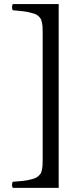

<svg xmlns="http://www.w3.org/2000/svg" viewBox="-20 -723 410 936"><path d="M266.1 -703.1V192.9H43Q38.6 188.5 38.6 178Q38.6 167.5 43 163.1Q69.8 161.1 88.6 159.2Q107.4 157.2 123.3 153.6Q139.2 149.9 149.2 146.2Q159.2 142.6 167 135.5Q174.8 128.4 178.5 122.1Q182.1 115.7 184.6 103.5Q187 91.3 187.5 80.3Q188 69.3 188 50.8V-560.1Q188 -578.6 187.5 -589.6Q187 -600.6 184.6 -612.5Q182.1 -624.5 178.5 -631.1Q174.8 -637.7 167.2 -644.8Q159.7 -651.9 149.7 -655.3Q139.6 -658.7 123.8 -662.6Q107.9 -666.5 89.1 -668.5Q70.3 -670.4 43 -672.9Q38.6 -677.2 38.6 -688Q38.6 -698.7 43 -703.1Z"/></svg>

Font: Common Serif Medium
Style: Regular
Weight: 500
Designer: Philipp H. Poll, Khaled Hosny
Foundry: Stefan Peev, Context Ltd.
Version: Version 1.026